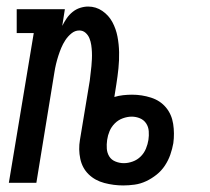

<svg xmlns="http://www.w3.org/2000/svg" viewBox="-20 -558 640 586"><path d="M356 8Q327 8 298.5 0.5Q270 -7 250.5 -26Q231 -45 225 -73.5Q219 -102 224 -131L254 -312Q255 -323 256.5 -334Q258 -345 259 -356Q260 -367 260.5 -378Q261 -389 260.5 -399.5Q260 -410 258.5 -420.5Q257 -431 253 -441Q249 -451 241 -458Q233 -465 222 -465Q209 -465 198 -456Q187 -447 179.5 -435.5Q172 -424 167 -412Q162 -400 158 -387.5Q154 -375 151 -362.5Q148 -350 146 -337L91 0H7L83 -457H31V-530H178L170 -479Q176 -491 183.5 -502Q191 -513 201.5 -521.5Q212 -530 224.5 -534Q237 -538 249 -538Q273 -538 292.5 -524.5Q312 -511 323 -490.5Q334 -470 338.5 -446.5Q343 -423 343.5 -398.5Q344 -374 341.5 -349.5Q339 -325 335 -300L329 -262Q342 -266 356 -267.5Q370 -269 383 -269Q413 -269 441 -260Q469 -251 486.5 -230Q504 -209 508.5 -180Q513 -151 509 -121Q506 -104 500 -86.5Q494 -69 483.5 -53Q473 -37 458 -25Q443 -13 426 -5Q409 3 391 5.5Q373 8 356 8ZM358 -60Q371 -60 385 -65Q399 -70 409.5 -80.5Q420 -91 425.5 -104.5Q431 -118 433 -131Q435 -144 434 -157.5Q433 -171 426 -181.5Q419 -192 407 -197Q395 -202 382 -202Q369 -202 355 -197Q341 -192 330.5 -181.5Q320 -171 314.5 -158Q309 -145 307 -131Q305 -117 306 -104Q307 -91 313.5 -80.5Q320 -70 332.5 -65Q345 -60 358 -60Z"/></svg>

Font: Iosevka Curly Slab Extended
Style: Italic
Weight: 400
Width: 7
Italic angle: -9°
Monospace: yes
Designer: Belleve Invis
Foundry: Belleve Invis
Version: Version 11.1.0; ttfautohint (v1.8.3)